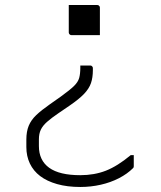

<svg xmlns="http://www.w3.org/2000/svg" viewBox="-20 -551 640 765"><path d="M254 -531Q277 -531 311 -531Q345 -531 367 -531Q371 -531 373 -529.5Q375 -528 376.5 -526Q378 -524 378 -520V-411Q356 -411 322 -411Q288 -411 265 -411Q262 -411 259.5 -412.5Q257 -414 255.5 -416.5Q254 -419 254 -422ZM300 194Q248 194 207.5 182.5Q167 171 140 150.5Q113 130 99 100.5Q85 71 85 35V5Q85 -27 94.5 -50Q104 -73 124.5 -92.5Q145 -112 178 -135L222 -166Q258 -192 274.5 -208Q291 -224 295.5 -240.5Q300 -257 300 -281V-290H339Q343 -290 345 -288.5Q347 -287 348.5 -285Q350 -283 350 -279V-271Q350 -242 342.5 -220Q335 -198 315 -177Q295 -156 257 -130L213 -100Q185 -81 167.5 -65.5Q150 -50 142.5 -34Q135 -18 135 4Q135 11 135 17.5Q135 24 135 31Q135 88 176 117.5Q217 147 300 147Q356 147 402 129Q448 111 501 67H513Q513 78 513 89Q513 100 513 111Q513 114 512.5 115.5Q512 117 510 119Q487 142 454 159Q421 176 381.5 185Q342 194 300 194Z"/></svg>

Font: Recursive Light
Style: Regular
Weight: 300
Version: Version 1.085